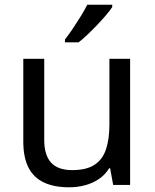

<svg xmlns="http://www.w3.org/2000/svg" viewBox="-20 -786 658 816"><path d="M533 -536V0H461L448 -71H444Q427 -43 400 -25Q373 -7 341 1.5Q309 10 274 10Q210 10 166.5 -10.5Q123 -31 101 -74Q79 -117 79 -185V-536H168V-191Q168 -127 197 -95Q226 -63 287 -63Q347 -63 381.5 -85.5Q416 -108 430.5 -151.5Q445 -195 445 -257V-536ZM457 -756Q448 -742 431 -722Q414 -702 393.5 -680.5Q373 -659 352.5 -639.5Q332 -620 314 -606H256V-618Q271 -637 288.5 -663Q306 -689 323 -716.5Q340 -744 351 -766H457Z"/></svg>

Font: Noto Sans Hebrew
Style: Regular
Weight: 400
Designer: Monotype Design Team
Foundry: Monotype Imaging Inc.
Version: Version 2.003